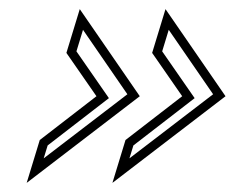

<svg xmlns="http://www.w3.org/2000/svg" viewBox="-20 -499 553 421"><path d="M342.9 -479 313.6 -383 379.5 -288 255.2 -192 226.5 -98 474.5 -288ZM154.9 -479 125.6 -383 191.5 -288 67.2 -192 38.5 -98 286.5 -288ZM350 -433.6 447.3 -292.3 263.8 -151.8 272.5 -180.1 406.8 -283.8 335.6 -386.4ZM162 -433.6 259.3 -292.3 75.8 -151.8 84.5 -180.1 218.8 -283.8 147.6 -386.4Z"/></svg>

Font: Din Kursivschrift
Style: EngGhost
Weight: 400
Version: Version 1.089